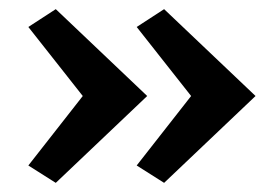

<svg xmlns="http://www.w3.org/2000/svg" viewBox="-20 -421 611 420"><path d="M339 -401 539 -211 339 -21 279 -59 402 -216V-206L279 -362ZM102 -401 302 -211 102 -21 42 -59 165 -216V-206L42 -362Z"/></svg>

Font: Ysabeau
Style: Bold
Weight: 700
Designer: Christian Thalmann (Catharsis Fonts)
Version: Version 2.000;gftools[0.9.27.dev2+g8671c4b]